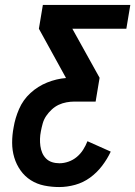

<svg xmlns="http://www.w3.org/2000/svg" viewBox="-20 -755 546 775"><path d="M219 0Q188 0 158.5 -6Q129 -12 104.5 -27.5Q80 -43 63 -67Q46 -91 37.5 -119.5Q29 -148 29 -179Q29 -210 35 -241Q41 -278 57 -315Q73 -352 103 -379.5Q133 -407 170.5 -422Q208 -437 246 -440V-441L137 -639L153 -735H506L490 -639H272L382 -441L366 -345H281Q265 -345 248.5 -342Q232 -339 217 -332Q202 -325 189 -313Q176 -301 166.5 -287Q157 -273 152.5 -257Q148 -241 145 -225Q142 -210 141.5 -195Q141 -180 143 -165.5Q145 -151 150.5 -138Q156 -125 166 -115Q176 -105 190 -100.5Q204 -96 220 -96Q238 -96 256.5 -102.5Q275 -109 290 -121.5Q305 -134 315.5 -150.5Q326 -167 333 -185L427 -143Q413 -113 392 -85.5Q371 -58 343.5 -38Q316 -18 283.5 -9Q251 0 219 0Z"/></svg>

Font: Iosevka SS18
Style: Bold Italic
Weight: 700
Italic angle: -9°
Monospace: yes
Designer: Belleve Invis
Foundry: Belleve Invis
Version: Version 25.1.1; ttfautohint (v1.8.4)